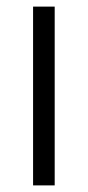

<svg xmlns="http://www.w3.org/2000/svg" viewBox="-20 -561 266 581"><path d="M80.1 0V-541H145.5V0Z"/></svg>

Font: Inter 17pt Light
Style: Regular
Weight: 300
Version: Version 4.001;git-66647c0bb